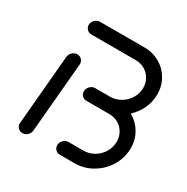

<svg xmlns="http://www.w3.org/2000/svg" viewBox="-126 -627 715 736"><g transform="rotate(30 231.5 -259.5)"><path d="M67.4 0Q55.2 0 47.2 -8.7Q39.3 -17.4 40.4 -29.6L67.4 -337.4Q68.5 -349.6 78 -358.3Q87.4 -367 99.3 -367Q111.5 -367 119.4 -358.3Q127.4 -349.6 126.3 -337.4L99.3 -29.6Q98.1 -17.4 88.9 -8.7Q79.6 0 67.4 0ZM261.5 -288.9H324.4Q361.5 -288.9 391.7 -271.5Q421.9 -254.1 439.3 -224.1Q456.7 -194.1 456.7 -157.8Q456.7 -153.3 455.9 -144.4Q452.6 -105.2 430.4 -72Q408.1 -38.9 373.3 -19.4Q338.5 0 299.3 0H233.3Q221.9 0 214.1 -7.8Q206.3 -15.6 206.3 -27Q206.3 -39.6 215.9 -49.3Q225.6 -58.9 238.1 -58.9H304.1Q328.5 -58.9 350.2 -71.7Q371.9 -84.4 384.6 -105.9Q397.4 -127.4 397.4 -152.6Q397.4 -174.1 387.2 -191.9Q377 -209.6 359.3 -219.8Q341.5 -230 319.3 -230H256.7ZM191.5 -256.7Q191.5 -269.6 200.9 -279.3Q210.4 -288.9 223.3 -288.9H288.9Q313.3 -288.9 334.8 -301.5Q356.3 -314.1 369.3 -335.4Q382.2 -356.7 382.2 -381.5Q382.2 -403.3 372 -421.1Q361.9 -438.9 343.9 -449.3Q325.9 -459.6 304.1 -459.6H107.4Q95.2 -459.6 87.4 -468.3Q79.6 -477 80.4 -489.3Q81.9 -501.5 91.1 -510Q100.4 -518.5 112.6 -518.5H308.9Q345.9 -518.5 376.3 -501.1Q406.7 -483.7 424.1 -453.5Q441.5 -423.3 441.5 -387Q441.5 -383 440.7 -374.1Q437.4 -334.8 415 -301.9Q392.6 -268.9 357.8 -249.4Q323 -230 283.7 -230H218.5Q207 -230 199.3 -237.6Q191.5 -245.2 191.5 -256.7Z"/></g></svg>

Font: 26F Galaxy Sans Medium
Style: Italic
Weight: 500
Italic angle: -5°
Designer: C₂₉H₂₅N₃O₅
Version: Version 1.200